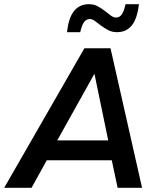

<svg xmlns="http://www.w3.org/2000/svg" viewBox="-41 -899 764 919"><path d="M522 0 494 -132H183L110 0H-21L363 -668H488L639 0ZM411 -546 233 -227H477ZM519 -745Q495 -745 476.5 -755Q458 -765 442.5 -776.5Q427 -788 414 -798Q401 -808 389 -808Q373 -808 362 -794Q351 -780 343 -745H280Q293 -879 385 -879Q408 -879 426.5 -869Q445 -859 460.5 -847Q476 -835 489 -825Q502 -815 515 -815Q531 -815 541.5 -829.5Q552 -844 560 -879H624Q616 -810 590 -777.5Q564 -745 519 -745Z"/></svg>

Font: Celebes SemiBold
Style: Italic
Weight: 600
Italic angle: -10°
Designer: Anugrah Pasau
Foundry: Lafontype
Version: Version 1.000; ttfautohint (v1.8.4)